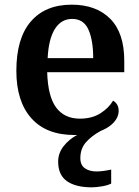

<svg xmlns="http://www.w3.org/2000/svg" viewBox="-20 -568 597 822"><path d="M373 234Q304 234 266.5 207.5Q229 181 229 124Q229 87 253 57Q277 27 310 10Q307 10 304.5 10Q302 10 299 10Q178 10 114 -62Q50 -134 50 -265Q50 -404 112 -476Q174 -548 287 -548Q392 -548 452 -487.5Q512 -427 512 -308V-259H182Q185 -155 220.5 -107.5Q256 -60 322 -60Q374 -60 410 -83Q446 -106 464 -137Q475 -131 481.5 -120Q488 -109 488 -94Q488 -75 478 -58.5Q468 -42 450.5 -29Q433 -16 412 -8Q373 13 348.5 40.5Q324 68 324 109Q324 139 343.5 152.5Q363 166 393 166Q406 166 422 164Q438 162 456 158V218Q440 226 415 230Q390 234 373 234ZM379 -319Q379 -396 358.5 -441.5Q338 -487 289 -487Q242 -487 215 -444Q188 -401 184 -319Z"/></svg>

Font: Noto Serif Vithkuqi SemiBold
Style: Regular
Weight: 600
Version: Version 1.005